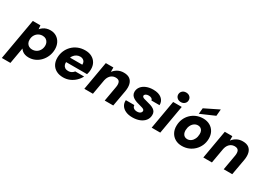

<svg xmlns="http://www.w3.org/2000/svg" viewBox="-23 -1722 4008 2904"><g transform="rotate(30 1981.5 -270.5)"><path d="M-18 220 108 -499H241L247 -434Q266 -457 290.5 -474.5Q315 -492 346 -501.5Q377 -511 413 -511Q474 -511 519.5 -482Q565 -453 589.5 -403Q614 -353 613 -290Q612 -228 589.5 -173.5Q567 -119 528 -77Q489 -35 437.5 -11.5Q386 12 326 12Q292 12 263.5 3Q235 -6 214.5 -22.5Q194 -39 181 -60L132 220ZM313 -119Q354 -119 386.5 -138Q419 -157 438 -191Q457 -225 458 -267Q459 -298 446 -324Q433 -350 409 -365Q385 -380 351 -380Q310 -380 277.5 -360.5Q245 -341 226 -307Q207 -273 207 -229Q206 -198 219 -172.5Q232 -147 256.5 -133Q281 -119 313 -119Z M929 12Q860 12 809.5 -15Q759 -42 732.5 -91Q706 -140 707 -206Q708 -268 731 -323Q754 -378 795.5 -420.5Q837 -463 894 -487Q951 -511 1021 -511Q1088 -511 1136.5 -484.5Q1185 -458 1211 -411.5Q1237 -365 1236 -304Q1236 -279 1231.5 -255Q1227 -231 1221 -212H812L828 -300H1087Q1089 -329 1078.5 -349Q1068 -369 1048 -380Q1028 -391 1001 -391Q969 -391 940 -376Q911 -361 890 -331.5Q869 -302 862 -257L857 -227Q851 -193 860 -166.5Q869 -140 891.5 -125Q914 -110 949 -110Q982 -110 1006 -124Q1030 -138 1046 -159H1200Q1176 -111 1135 -72Q1094 -33 1041.5 -10.5Q989 12 929 12Z M1296 0 1383 -499H1515L1516 -422Q1545 -462 1590.5 -486.5Q1636 -511 1694 -511Q1761 -511 1799 -482.5Q1837 -454 1850 -402.5Q1863 -351 1851 -280L1801 0H1652L1699 -267Q1708 -323 1691.5 -354Q1675 -385 1622 -385Q1591 -385 1564 -370.5Q1537 -356 1518.5 -328.5Q1500 -301 1492 -263L1446 0Z M2139 12Q2068 12 2018.5 -11.5Q1969 -35 1945 -75.5Q1921 -116 1926 -165H2074Q2074 -145 2084 -130.5Q2094 -116 2112.5 -107.5Q2131 -99 2157 -99Q2181 -99 2198 -106.5Q2215 -114 2224 -126Q2233 -138 2233 -152Q2233 -166 2223 -175Q2213 -184 2195 -190Q2177 -196 2154 -202Q2120 -210 2087.5 -221Q2055 -232 2029.5 -248Q2004 -264 1989.5 -287Q1975 -310 1975 -342Q1976 -392 2006 -430Q2036 -468 2088.5 -489.5Q2141 -511 2209 -511Q2303 -511 2355 -468Q2407 -425 2405 -354H2263Q2261 -375 2241.5 -387Q2222 -399 2192 -399Q2161 -399 2141.5 -386.5Q2122 -374 2122 -356Q2122 -344 2133 -335Q2144 -326 2164.5 -320Q2185 -314 2213 -307Q2252 -298 2284 -287Q2316 -276 2339 -260.5Q2362 -245 2374 -222.5Q2386 -200 2385 -169Q2384 -114 2352 -73Q2320 -32 2264.5 -10Q2209 12 2139 12Z M2472 0 2559 -499H2709L2622 0ZM2660 -555Q2619 -555 2593.5 -579Q2568 -603 2568 -638Q2569 -674 2594 -698Q2619 -722 2660 -722Q2700 -722 2725.5 -698Q2751 -674 2750 -638Q2750 -603 2724.5 -579Q2699 -555 2660 -555Z M3002 12Q2935 12 2884.5 -17.5Q2834 -47 2807 -99Q2780 -151 2782 -216Q2783 -279 2806 -332.5Q2829 -386 2869.5 -426Q2910 -466 2964 -488.5Q3018 -511 3081 -511Q3148 -511 3199 -482Q3250 -453 3277.5 -402Q3305 -351 3304 -284Q3303 -221 3279.5 -167.5Q3256 -114 3215 -73.5Q3174 -33 3120 -10.5Q3066 12 3002 12ZM3022 -118Q3058 -118 3086.5 -138.5Q3115 -159 3132 -195Q3149 -231 3150 -278Q3151 -311 3140 -334Q3129 -357 3109.5 -369Q3090 -381 3064 -381Q3028 -381 2999 -360.5Q2970 -340 2953 -304Q2936 -268 2935 -221Q2935 -189 2946 -165.5Q2957 -142 2977 -130Q2997 -118 3022 -118ZM2984 -538 2994 -640 3240 -761 3230 -645Z M3374 0 3461 -499H3593L3594 -422Q3623 -462 3668.5 -486.5Q3714 -511 3772 -511Q3839 -511 3877 -482.5Q3915 -454 3928 -402.5Q3941 -351 3929 -280L3879 0H3730L3777 -267Q3786 -323 3769.5 -354Q3753 -385 3700 -385Q3669 -385 3642 -370.5Q3615 -356 3596.5 -328.5Q3578 -301 3570 -263L3524 0Z"/></g></svg>

Font: DM Sans 20pt Black
Style: Italic
Weight: 900
Italic angle: -10°
Version: Version 4.004;gftools[0.9.30]